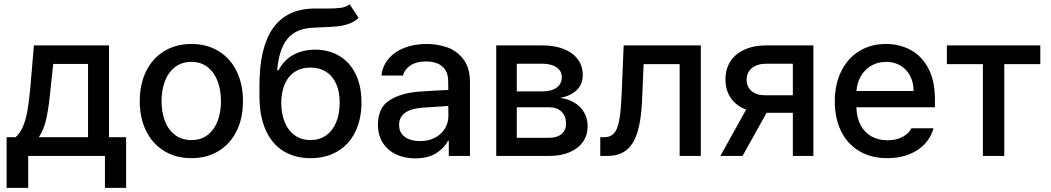

<svg xmlns="http://www.w3.org/2000/svg" viewBox="-20 -748 5043 921"><path d="M11.7 -89.8H54.7Q76.2 -108.9 89.8 -140.1Q103.5 -171.4 111.6 -217Q119.6 -262.7 126 -333L142.6 -530.3H502.9V-89.8H585V153.3H483.4V0H115.2V153.3H11.7ZM402.3 -89.8V-441.4H235.4L223.6 -333Q215.3 -239.3 202.9 -181.6Q190.4 -124 166 -89.8Z M650.4 -262.7Q650.4 -344.7 681.2 -406.7Q711.9 -468.8 768.1 -502.9Q824.2 -537.1 898.4 -537.1Q972.2 -537.1 1028.3 -502.9Q1084.5 -468.8 1115 -406.5Q1145.5 -344.2 1145.5 -262.7Q1145.5 -181.2 1115 -119.4Q1084.5 -57.6 1028.3 -23.4Q972.2 10.7 898.4 10.7Q824.2 10.7 768.1 -23.4Q711.9 -57.6 681.2 -119.4Q650.4 -181.2 650.4 -262.7ZM1040 -262.7Q1040 -314.9 1024.2 -357.7Q1008.3 -400.4 976.3 -425.8Q944.3 -451.2 898.4 -451.2Q851.6 -451.2 819.1 -425.8Q786.6 -400.4 770.8 -357.7Q754.9 -314.9 754.9 -262.7Q754.9 -210.4 770.8 -168.2Q786.6 -126 819.1 -101.1Q851.6 -76.2 898.4 -76.2Q944.8 -76.2 976.6 -101.1Q1008.3 -126 1024.2 -168.2Q1040 -210.4 1040 -262.7Z M1503.9 -616.2Q1498 -615.2 1487.3 -615.2Q1402.3 -613.3 1360.4 -563.7Q1318.4 -514.2 1309.6 -411.1H1316.4Q1341.3 -460 1387.2 -484.9Q1433.1 -509.8 1492.2 -509.8Q1556.6 -509.8 1606.9 -480.2Q1657.2 -450.7 1685.5 -393.6Q1713.9 -336.4 1713.9 -256.8Q1713.9 -175.3 1683.8 -114.7Q1653.8 -54.2 1598.6 -21.7Q1543.5 10.7 1469.7 10.7Q1395 10.7 1339.8 -23.2Q1284.7 -57.1 1254.6 -124Q1224.6 -190.9 1224.6 -287.1V-338.9Q1224.6 -702.6 1484.4 -707H1520.5H1547.9Q1591.8 -707 1616.2 -710.7Q1640.6 -714.4 1657.2 -727.5L1700.2 -662.1Q1679.2 -642.6 1651.9 -633.3Q1624.5 -624 1593 -621.1Q1561.5 -618.2 1503.9 -616.2ZM1609.4 -255.9Q1609.4 -308.6 1592.3 -346.4Q1575.2 -384.3 1543.7 -404.1Q1512.2 -423.8 1468.8 -423.8Q1404.3 -423.8 1367.4 -379.6Q1330.6 -335.4 1329.1 -255.9Q1329.1 -201.7 1346.2 -160.9Q1363.3 -120.1 1395 -98.1Q1426.8 -76.2 1469.7 -76.2Q1512.2 -76.2 1543.7 -98.1Q1575.2 -120.1 1592.3 -160.6Q1609.4 -201.2 1609.4 -255.9Z M1991.2 -308.6Q2024.4 -311 2063.7 -313.2Q2103 -315.4 2130.4 -316.4L2129.9 -358.4Q2129.9 -403.8 2102.5 -428.5Q2075.2 -453.1 2022.5 -453.1Q1978 -453.1 1949.7 -434.8Q1921.4 -416.5 1913.1 -385.7H1809.6Q1814.5 -429.7 1842.3 -464.1Q1870.1 -498.5 1917.7 -517.8Q1965.3 -537.1 2026.4 -537.1Q2076.7 -537.1 2123.3 -521.5Q2169.9 -505.9 2202.1 -464.8Q2234.4 -423.8 2234.4 -352.5V0H2132.8V-72.3H2128.9Q2110.8 -37.1 2071.5 -12.7Q2032.2 11.7 1971.7 11.7Q1920.9 11.7 1880.4 -7.3Q1839.8 -26.4 1816.4 -62.7Q1793 -99.1 1793 -149.4Q1793 -231.9 1848.6 -267.1Q1904.3 -302.2 1991.2 -308.6ZM1995.1 -71.3Q2036.1 -71.3 2066.9 -87.6Q2097.7 -104 2114.3 -131.6Q2130.9 -159.2 2130.9 -191.4L2130.4 -239.7L2005.9 -231.4Q1952.6 -227.5 1923.6 -207.3Q1894.5 -187 1894.5 -148.4Q1894.5 -111.3 1922.1 -91.3Q1949.7 -71.3 1995.1 -71.3Z M2360.4 -530.3H2581.1Q2640.1 -530.3 2684.1 -512.9Q2728 -495.6 2751.7 -463.6Q2775.4 -431.6 2775.4 -388.7Q2775.4 -343.8 2746.6 -315.9Q2717.8 -288.1 2667 -278.3Q2703.6 -273.9 2733.6 -256.6Q2763.7 -239.3 2781.2 -210Q2798.8 -180.7 2798.8 -142.6Q2798.8 -100.6 2776.9 -68.4Q2754.9 -36.1 2713.1 -18.1Q2671.4 0 2614.3 0H2360.4ZM2695.3 -154.3Q2695.3 -190.9 2673.8 -212.2Q2652.3 -233.4 2614.3 -233.4H2459V-86.9H2614.3Q2651.9 -86.9 2673.6 -105.2Q2695.3 -123.5 2695.3 -154.3ZM2674.8 -377.9Q2674.8 -407.7 2649.7 -425Q2624.5 -442.4 2581.1 -442.4H2459V-309.6H2582Q2625.5 -309.6 2650.1 -327.6Q2674.8 -345.7 2674.8 -377.9Z M2859.4 -89.8H2877.9Q2908.2 -89.8 2924.8 -107.7Q2941.4 -125.5 2950 -169.2Q2958.5 -212.9 2961.9 -295.9L2971.7 -530.3H3341.8V0H3240.2V-440.4H3067.4L3059.6 -260.7Q3055.2 -169.9 3037.6 -113.3Q3020 -56.6 2985.1 -28.3Q2950.2 0 2892.6 0H2859.4Z M3783.2 -207H3657.2L3542 0H3435.5L3559.1 -222.2Q3511.7 -240.2 3485.8 -277.6Q3460 -314.9 3460 -367.2Q3460 -417 3483.6 -453.6Q3507.3 -490.2 3551.8 -510.3Q3596.2 -530.3 3657.2 -530.3H3881.8V0H3783.2ZM3650.4 -291H3783.2V-442.4H3657.2Q3612.3 -442.4 3586.9 -421.4Q3561.5 -400.4 3561.5 -366.2Q3561.5 -331.5 3585 -311.3Q3608.4 -291 3650.4 -291Z M3984.4 -261.7Q3984.4 -342.8 4014.9 -405.3Q4045.4 -467.8 4101.1 -502.4Q4156.7 -537.1 4229.5 -537.1Q4293.5 -537.1 4346.7 -509.3Q4399.9 -481.4 4432.4 -421.6Q4464.8 -361.8 4464.8 -270.5V-233.4H4087.9Q4089.4 -184.1 4108.2 -148.2Q4127 -112.3 4160.2 -93.8Q4193.4 -75.2 4237.3 -75.2Q4279.8 -75.2 4309.1 -91.1Q4338.4 -106.9 4352.5 -132.8H4458Q4446.3 -89.8 4416 -57.4Q4385.7 -24.9 4339.6 -7.1Q4293.5 10.7 4236.3 10.7Q4159.2 10.7 4102.3 -22.9Q4045.4 -56.6 4014.9 -118.2Q3984.4 -179.7 3984.4 -261.7ZM4362.3 -311.5Q4362.3 -352.1 4345.9 -383.8Q4329.6 -415.5 4299.8 -433.3Q4270 -451.2 4230.5 -451.2Q4189.9 -451.2 4158.4 -432.4Q4127 -413.6 4108.9 -381.6Q4090.8 -349.6 4088.4 -311.5Z M4522 -530.3H4970.2V-440.4H4797.4V0H4694.8V-440.4H4522Z"/></svg>

Font: Pretendard Medium
Style: Regular
Weight: 500
Designer: Base glyphs from Inter by Rasmus Andersson; Hangeul glyphs from Noto Sans CJK(Source Han Sans) by Jang Soo-young and Kan
Foundry: Kil Hyung-jin
Version: Version 1.309